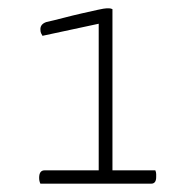

<svg xmlns="http://www.w3.org/2000/svg" viewBox="-20 -730 469 461"><path d="M82 -644Q80 -647 78.5 -650.5Q77 -654 77 -660Q77 -672 91 -677Q109 -681 132 -687Q155 -693 177 -698Q199 -703 215 -706.5Q231 -710 236 -710Q238 -710 242 -710Q246 -710 250 -708V-321H353Q355 -316 355 -312Q355 -308 355 -305Q355 -289 343 -289H77Q74 -295 74 -303Q74 -321 87 -321H217V-673Z"/></svg>

Font: Yanone Kaffeesatz Thin
Style: Regular
Weight: 250
Designer: Yanone
Foundry: Yanone Font Production. Not for release.
Version: Version 1.002